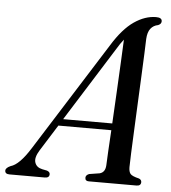

<svg xmlns="http://www.w3.org/2000/svg" viewBox="-95 -755 716 802"><g transform="rotate(5 262.5 -354.0)"><path d="M91 -111Q71 -79 77.8 -58.8Q84.5 -38.5 109 -33.5L129 -29.5Q141.5 -25 141.5 -15.5Q141.5 0 122.5 0H-25.5Q-44.5 0 -44.5 -14.5Q-44.5 -26 -24 -35Q12.5 -45 57.5 -117L345.5 -573.5Q389.5 -645 435.5 -676.5Q481.5 -708 527.5 -708Q552 -708 552 -692.5Q552 -681 538.5 -675.5Q519 -672 507.2 -657Q495.5 -642 494 -613.5Q493.5 -594 491.8 -552.2Q490 -510.5 487.5 -455.5Q485 -400.5 482.2 -341.5Q479.5 -282.5 477 -228Q474.5 -173.5 472.8 -132.5Q471 -91.5 471 -74Q471 -55 478.2 -46Q485.5 -37 515 -30Q525.5 -25.5 525.5 -15.5Q525 0 507 0H306.5Q291.5 0 291.5 -14Q291.5 -25 305.5 -30.5L349.5 -37.5Q372.5 -43.5 374 -73.5Q374.5 -92.5 376.8 -131.8Q379 -171 382 -221H160ZM369 -554.5 177.5 -249.5H383.5Q387 -312 390.5 -379.8Q394 -447.5 397 -506.8Q400 -566 401.5 -602.5Q395 -594.5 387 -583Q379 -571.5 369 -554.5Z"/></g></svg>

Font: Fraunces 144pt S050
Style: Italic
Weight: 400
Italic angle: -16°
Version: Version 1.000; ttfautohint (v1.8.3)